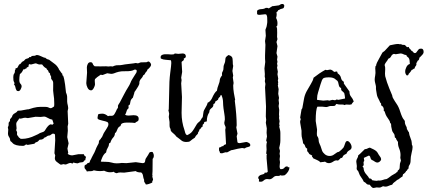

<svg xmlns="http://www.w3.org/2000/svg" viewBox="-20 -812 2151 966"><path d="M85.9 -255.9 117.2 -261.7Q125 -261.7 127.4 -263.2Q129.9 -264.6 148.4 -269.5Q167 -274.4 183.6 -274.4H207Q218.8 -274.4 224.6 -271Q230.5 -267.6 235.4 -267.6Q240.2 -267.6 252 -276.4Q252.9 -280.3 252.9 -284.2V-293Q252.9 -317.4 249.5 -336.4Q246.1 -355.5 247.6 -377.9Q249 -400.4 244.6 -405.8Q240.2 -411.1 238.3 -414.6Q236.3 -418 237.3 -421.9Q238.3 -425.8 234.9 -431.2Q231.4 -436.5 231.9 -439Q232.4 -441.4 231 -443.4Q229.5 -445.3 228 -445.8Q226.6 -446.3 225.1 -448.2Q223.6 -450.2 224.1 -451.2Q224.6 -452.1 223.1 -455.1Q221.7 -458 218.3 -460.4Q214.8 -462.9 213.9 -467.8Q201.2 -473.6 192.4 -487.3Q187.5 -488.3 182.1 -487.8Q176.8 -487.3 172.4 -488.8Q168 -490.2 165 -491.7Q162.1 -493.2 158.2 -493.2L135.7 -487.3Q134.8 -487.3 128.9 -489.3Q124 -488.3 124 -482.9Q124 -477.5 122.1 -474.6Q113.3 -474.6 113.3 -467.8Q108.4 -467.8 106.4 -464.8Q104.5 -461.9 98.6 -463.9Q94.7 -457 90.8 -450.2Q86.9 -443.4 80.1 -439.5Q77.1 -423.8 77.1 -410.2Q77.1 -396.5 83 -390.6Q88.9 -384.8 88.9 -378.4Q88.9 -372.1 84 -362.8Q79.1 -353.5 72.3 -353.5Q65.4 -353.5 63 -357.4Q60.5 -361.3 59.1 -366.2Q57.6 -371.1 56.6 -376.5Q55.7 -381.8 49.8 -387.7Q52.7 -387.7 52.7 -392.6Q52.7 -397.5 49.8 -401.4Q46.9 -405.3 46.9 -422.9Q46.9 -440.4 54.7 -445.3Q53.7 -445.3 53.7 -447.3L55.7 -456.1Q54.7 -456.1 54.7 -458L58.6 -463.9L57.6 -465.8Q58.6 -469.7 62 -469.2Q65.4 -468.8 67.4 -471.2Q69.3 -473.6 76.2 -487.3Q83 -489.3 85.4 -493.7Q87.9 -498 92.8 -502Q100.6 -504.9 103.5 -509.3Q106.4 -513.7 110.8 -515.6Q115.2 -517.6 120.6 -518.6Q126 -519.5 127.9 -525.4L130.9 -524.4Q135.7 -524.4 137.7 -527.8Q139.6 -531.2 148.9 -531.2Q158.2 -531.2 159.2 -533.2Q160.2 -535.2 167 -535.2Q173.8 -535.2 188 -528.3Q202.1 -521.5 205.1 -521.5H208Q214.8 -513.7 226.6 -511.7Q240.2 -501 253.4 -491.7Q266.6 -482.4 274.4 -467.8Q276.4 -465.8 275.9 -464.8Q275.4 -463.9 278.3 -460.4Q281.2 -457 284.2 -452.1Q287.1 -447.3 290 -443.8Q293 -440.4 293.5 -440.9Q293.9 -441.4 293.9 -433.6L294.9 -432.6L297.9 -430.7Q303.7 -416 307.6 -385.7Q311.5 -355.5 311.5 -351.1Q311.5 -346.7 313 -344.2Q314.5 -341.8 316.4 -334.5Q318.4 -327.1 317.9 -314Q317.4 -300.8 318.8 -292.5Q320.3 -284.2 321.8 -278.8Q323.2 -273.4 323.2 -267.6L320.3 -252.9L323.2 -189.5L320.3 -175.8L321.3 -154.3L318.4 -122.1L325.2 -90.8L319.3 -64.5L323.2 -43.9Q323.2 -40 320.3 -38.1Q330.1 -30.3 343.8 -30.3L374 -36.1H401.4Q403.3 -34.2 403.3 -32.2Q403.3 -30.3 405.8 -28.3Q408.2 -26.4 410.2 -25.4Q412.1 -24.4 412.1 -20.5Q412.1 -16.6 410.2 -14.2Q408.2 -11.7 410.2 -6.8Q404.3 -5.9 402.8 -2.4Q401.4 1 397.9 2.9Q394.5 4.9 387.7 4.9Q380.9 4.9 371.1 9.8Q367.2 8.8 361.3 8.8L349.6 5.9Q347.7 5.9 347.2 8.3Q346.7 10.7 343.8 10.7L335.9 7.8Q328.1 7.8 320.8 11.7Q313.5 15.6 309.6 15.6Q305.7 15.6 299.8 13.7L287.1 16.6Q284.2 16.6 279.3 12.7Q274.4 8.8 265.1 2Q255.9 -4.9 255.9 -16.6L257.8 -30.3L253.9 -41L257.8 -105.5L256.8 -132.8Q256.8 -139.6 246.1 -139.6Q243.2 -139.6 239.7 -136.7Q236.3 -133.8 232.9 -131.8Q229.5 -129.9 226.1 -129.9Q222.7 -129.9 218.8 -127.9Q214.8 -126 212.4 -123.5Q210 -121.1 204.1 -120.1Q196.3 -109.4 183.6 -109.4H180.7Q177.7 -108.4 175.8 -105.5Q173.8 -102.5 170.4 -100.1Q167 -97.7 161.6 -96.2Q156.2 -94.7 153.3 -88.9L120.1 -83Q115.2 -83 111.3 -85.9Q103.5 -78.1 95.7 -78.1Q56.6 -78.1 43.9 -91.8Q39.1 -97.7 32.2 -102.5L29.3 -116.2Q27.3 -121.1 24.9 -124Q22.5 -127 21 -132.8Q19.5 -138.7 20.5 -146Q21.5 -153.3 21.5 -160.2L19.5 -170.9L23.4 -181.6V-191.4Q23.4 -195.3 25.4 -197.3Q27.3 -199.2 29.3 -202.1Q31.2 -205.1 30.3 -208.5Q29.3 -211.9 35.2 -217.8Q41 -223.6 41 -226.1Q41 -228.5 44.4 -233.9Q47.9 -239.3 56.2 -243.2Q64.5 -247.1 69.3 -254.9Q78.1 -255.9 85.9 -255.9ZM235.4 -186.5 243.2 -184.6Q245.1 -184.6 246.6 -187Q248 -189.5 250 -189.5L243.2 -210Q231.4 -211.9 220.2 -218.8Q209 -225.6 202.1 -225.6L184.6 -223.6L159.2 -224.6L120.1 -217.8L107.4 -219.7Q99.6 -219.7 91.8 -216.8Q84 -213.9 76.2 -215.8Q74.2 -210 67.4 -202.1Q60.5 -194.3 62 -183.6Q63.5 -172.9 63.5 -166L61.5 -157.2Q61.5 -155.3 63 -153.3Q64.5 -151.4 65.4 -148.9Q66.4 -146.5 65.9 -143.6Q65.4 -140.6 65.4 -136.7Q65.4 -132.8 69.8 -127.9Q74.2 -123 76.2 -118.2L77.1 -119.1Q79.1 -119.1 80.6 -116.2Q82 -113.3 89.8 -113.3Q123 -113.3 158.2 -130.9L170.9 -136.7Q180.7 -143.6 191.9 -146.5Q203.1 -149.4 207 -157.2Q222.7 -183.6 234.4 -186.5Z M519.5 -443.4 496.1 -434.6Q491.2 -434.6 487.3 -436.5Q465.8 -422.9 458 -414.1Q456.1 -408.2 457 -401.4Q458 -394.5 458 -387.7Q458 -380.9 451.7 -369.1Q445.3 -357.4 438.5 -357.4Q426.8 -357.4 420.4 -370.6Q414.1 -383.8 414.1 -393.6L418 -446.3L417 -472.7Q417 -480.5 421.4 -489.7Q425.8 -499 435.1 -499Q444.3 -499 446.3 -491.7Q448.2 -484.4 456.1 -478.5Q470.7 -477.5 484.9 -478Q499 -478.5 513.7 -478.5L525.4 -477.5L537.1 -478.5L546.9 -477.5L556.6 -481.4Q565.4 -484.4 575.2 -483.9Q585 -483.4 596.7 -485.8Q608.4 -488.3 623 -489.7Q637.7 -491.2 652.3 -493.2L663.1 -495.1L673.8 -493.2Q675.8 -493.2 678.2 -494.6Q680.7 -496.1 686 -497.6Q691.4 -499 699.7 -498.5Q708 -498 717.8 -499L725.6 -502.9Q730.5 -502.9 735.4 -497.1Q740.2 -491.2 740.2 -485.8Q740.2 -480.5 733.4 -472.7Q726.6 -464.8 721.7 -461.9Q720.7 -455.1 715.8 -450.7Q710.9 -446.3 709 -440.9Q707 -435.5 700.2 -432.6Q698.2 -424.8 692.4 -418.9Q686.5 -413.1 683.6 -406.7Q680.7 -400.4 681.2 -396Q681.6 -391.6 680.2 -387.7Q678.7 -383.8 675.8 -378.4Q672.9 -373 668.9 -367.2Q665 -361.3 661.6 -356Q658.2 -350.6 656.2 -348.6V-345.7L648.4 -320.3Q646.5 -318.4 644.5 -316.9Q642.6 -315.4 639.6 -310.5Q636.7 -305.7 635.7 -297.9Q634.8 -290 631.8 -284.2L627 -282.2Q626 -279.3 626.5 -276.4Q627 -273.4 627 -271.5V-267.6Q619.1 -261.7 616.7 -252Q614.3 -242.2 609.4 -234.4Q616.2 -230.5 626 -230.5L652.3 -232.4Q677.7 -232.4 677.7 -214.8Q677.7 -204.1 671.9 -201.7Q666 -199.2 659.2 -193.4Q647.5 -195.3 620.1 -195.3Q592.8 -195.3 588.9 -185.5Q586.9 -181.6 585.9 -177.7Q576.2 -173.8 571.8 -164.1Q567.4 -154.3 565.4 -149.4Q563.5 -144.5 558.6 -142.6Q557.6 -128.9 550.8 -121.6Q543.9 -114.3 540 -106.4Q536.1 -98.6 535.2 -94.7Q534.2 -90.8 529.3 -91.8Q528.3 -78.1 522 -68.4Q515.6 -58.6 513.7 -44.9Q502 -37.1 494.6 -20Q487.3 -2.9 487.3 1Q490.2 2 509.8 2Q529.3 2 541.5 5.9Q553.7 9.8 566.4 9.8Q579.1 9.8 592.8 7.8L616.2 8.8L663.1 3.9L697.3 8.8Q709 8.8 710 -0.5Q710.9 -9.8 713.4 -14.2Q715.8 -18.6 718.8 -22.5Q721.7 -26.4 725.1 -32.2Q728.5 -38.1 731 -43Q733.4 -47.9 744.1 -47.9L748 -46.9Q753.9 -38.1 753.9 -28.3Q753.9 -18.6 748 -12.7Q747.1 7.8 747.6 28.3Q748 48.8 746.1 70.3Q748 70.3 748 72.3L746.1 76.2L750 89.8Q750 94.7 747.6 97.7Q745.1 100.6 746.1 106.4Q726.6 116.2 713.9 116.2Q710 108.4 707 105Q704.1 101.6 705.1 92.8Q701.2 85 699.7 73.2Q698.2 61.5 690.4 55.7Q669.9 55.7 663.1 48.8L604.5 56.6L585 55.7Q574.2 55.7 567.4 59.6Q558.6 58.6 550.8 51.8Q547.9 54.7 533.7 54.7Q519.5 54.7 503.9 46.9Q494.1 48.8 481 48.8Q467.8 48.8 452.1 44.9Q444.3 49.8 435.5 49.3Q426.8 48.8 417 50.8Q415 44.9 410.2 40Q405.3 35.2 405.3 31.2Q405.3 27.3 405.3 23.4Q405.3 19.5 409.7 17.6Q414.1 15.6 417 13.7L418.9 9.8Q422.9 7.8 426.3 7.3Q429.7 6.8 431.6 3.9Q431.6 -2 435.1 -6.8Q438.5 -11.7 440.9 -18.1Q443.4 -24.4 449.2 -34.2Q455.1 -43.9 458.5 -52.7Q461.9 -61.5 464.8 -68.4Q467.8 -75.2 470.7 -80.1Q473.6 -85 475.6 -88.9Q477.5 -92.8 477.5 -97.2Q477.5 -101.6 479 -104.5Q480.5 -107.4 482.9 -109.4Q485.4 -111.3 486.8 -112.8Q488.3 -114.3 487.8 -115.7Q487.3 -117.2 488.3 -118.2L492.2 -120.1Q495.1 -125 496.6 -129.9Q498 -134.8 502 -142.1Q505.9 -149.4 515.6 -163.6Q525.4 -177.7 525.4 -186.5Q525.4 -195.3 519.5 -198.2Q513.7 -201.2 495.6 -205.1Q477.5 -209 471.7 -213.9Q470.7 -216.8 470.7 -220.7L473.6 -236.3Q480.5 -240.2 494.6 -240.2Q508.8 -240.2 523.4 -227.5Q529.3 -230.5 537.1 -229.5Q544.9 -228.5 549.8 -231.4Q555.7 -235.4 562.5 -250Q568.4 -264.6 573.2 -269.5Q574.2 -272.5 573.7 -274.4Q573.2 -276.4 573.2 -279.3Q573.2 -282.2 583 -296.9Q593.8 -317.4 604.5 -337.9Q615.2 -358.4 624 -372.1Q632.8 -385.7 636.2 -395Q639.6 -404.3 644.5 -412.1L657.2 -432.6Q660.2 -438.5 664.1 -443.4Q668 -448.2 668 -455.1Q668 -461.9 659.2 -461.9Q655.3 -461.9 651.9 -459.5Q648.4 -457 637.2 -455.1Q626 -453.1 607.9 -453.6Q589.8 -454.1 576.7 -450.7Q563.5 -447.3 555.7 -443.8Q547.9 -440.4 539.1 -440.4Z M1175.8 -63.5 1151.4 -57.6Q1143.6 -57.6 1136.2 -52.7Q1128.9 -47.9 1125 -46.4Q1121.1 -44.9 1118.7 -45.4Q1116.2 -45.9 1114.3 -45.9L1098.6 -41H1092.8L1089.8 -42Q1085.9 -40 1086.4 -43Q1086.9 -45.9 1085.4 -48.8Q1084 -51.8 1083 -52.7Q1082 -53.7 1082 -58.6V-69.3Q1088.9 -70.3 1092.8 -73.7Q1096.7 -77.1 1104.5 -77.1Q1104.5 -83 1109.9 -83.5Q1115.2 -84 1117.2 -87.9L1113.3 -159.2L1115.2 -168.9Q1115.2 -174.8 1111.8 -180.7Q1108.4 -186.5 1108.4 -194.3L1111.3 -210.9Q1111.3 -224.6 1108.9 -237.8Q1106.4 -251 1104.5 -266.6Q1102.5 -282.2 1102.1 -299.8Q1101.6 -317.4 1093.8 -334H1091.8Q1089.8 -334 1088.9 -330.1Q1087.9 -326.2 1085.9 -324.2Q1078.1 -319.3 1077.1 -310.5Q1073.2 -308.6 1070.3 -305.7Q1067.4 -302.7 1062.5 -300.8V-298.8Q1063.5 -293.9 1060.1 -292Q1056.6 -290 1053.7 -288.1V-286.1Q1053.7 -275.4 1046.4 -270Q1039.1 -264.6 1036.1 -259.8Q1033.2 -254.9 1033.7 -252.4Q1034.2 -250 1033.2 -247.6Q1032.2 -245.1 1031.2 -244.1Q1020.5 -227.5 1020.5 -201.2L1007.8 -198.2Q1007.8 -190.4 1002.9 -187.5Q998 -184.6 1000 -175.8Q994.1 -173.8 991.2 -168Q988.3 -162.1 982.4 -159.2V-156.2Q982.4 -151.4 979.5 -149.9Q976.6 -148.4 976.6 -143.6Q976.6 -138.7 970.7 -133.8Q964.8 -128.9 963.4 -125Q961.9 -121.1 960 -119.1L948.2 -111.3Q940.4 -105.5 936 -101.6Q931.6 -97.7 917.5 -97.7Q903.3 -97.7 894.5 -104Q885.7 -110.4 880.4 -115.2Q875 -120.1 867.2 -125Q862.3 -132.8 852.5 -140.6Q842.8 -148.4 840.3 -152.8Q837.9 -157.2 838.4 -160.2Q838.9 -163.1 835.9 -167Q833 -170.9 833 -182.6V-198.2Q829.1 -221.7 829.1 -223.6L831.1 -240.2L827.1 -258.8L829.1 -260.7L831.1 -347.7Q831.1 -404.3 836.4 -444.8Q841.8 -485.4 841.8 -494.6Q841.8 -503.9 839.8 -508.8Q827.1 -510.7 814 -511.2Q800.8 -511.7 789.1 -517.6Q788.1 -519.5 788.1 -524.4Q788.1 -541 824.2 -539.1Q833 -538.1 837.9 -538.1H846.7Q850.6 -538.1 855.5 -539.1L859.4 -543L877 -541L898.4 -543Q915 -543 915 -528.3Q915 -520.5 904.3 -517.6Q905.3 -516.6 905.3 -512.7Q905.3 -508.8 899.4 -505.4Q893.6 -502 893.6 -499L896.5 -450.2L891.6 -420.9L893.6 -409.2L891.6 -392.6L895.5 -324.2L893.6 -244.1Q893.6 -198.2 908.2 -157.2Q910.2 -150.4 912.1 -143.1Q914.1 -135.7 920.9 -131.8Q939.5 -139.6 948.2 -151.9Q957 -164.1 961.4 -172.4Q965.8 -180.7 970.2 -187Q974.6 -193.4 978 -195.8Q981.4 -198.2 985.4 -202.1Q989.3 -206.1 992.2 -211.9Q995.1 -217.8 1000 -222.7Q1002 -232.4 1002.9 -242.7Q1003.9 -252.9 1006.8 -257.8Q1024.4 -287.1 1024.4 -294.9Q1038.1 -300.8 1045.9 -316.4Q1059.6 -347.7 1071.3 -355.5Q1073.2 -370.1 1079.6 -385.7Q1085.9 -401.4 1085.9 -409.7Q1085.9 -418 1097.7 -433.6Q1096.7 -434.6 1096.7 -440.9Q1096.7 -447.3 1100.6 -453.1Q1104.5 -459 1104.5 -470.2Q1104.5 -481.4 1106.9 -485.8Q1109.4 -490.2 1111.3 -497.1Q1113.3 -503.9 1113.3 -508.8Q1113.3 -513.7 1114.3 -517.6Q1114.3 -525.4 1129.9 -535.2Q1148.4 -530.3 1149.9 -517.1Q1151.4 -503.9 1151.4 -489.3L1153.3 -480.5L1149.4 -455.1L1153.3 -431.6L1151.4 -421.9L1155.3 -394.5L1153.3 -381.8Q1153.3 -365.2 1156.7 -343.8Q1160.2 -322.3 1161.6 -317.9Q1163.1 -313.5 1163.1 -310.5Q1163.1 -307.6 1161.1 -306.6Q1170.9 -230.5 1170.9 -181.6L1168.9 -170.9L1174.8 -139.6L1170.9 -126L1174.8 -95.7Q1178.7 -91.8 1185.5 -91.8L1218.8 -97.7Q1223.6 -97.7 1231.4 -93.3Q1239.3 -88.9 1239.3 -82Q1239.3 -75.2 1230.5 -73.2Q1221.7 -71.3 1218.3 -69.8Q1214.8 -68.4 1213.4 -66.9Q1211.9 -65.4 1210 -65.4L1198.2 -67.4Z M1327.1 51.8 1321.3 -14.6V-32.2L1323.2 -34.2L1319.3 -40L1321.3 -58.6L1320.3 -79.1Q1320.3 -88.9 1323.2 -97.7Q1319.3 -101.6 1319.3 -105.5L1323.2 -125L1321.3 -143.6L1322.3 -166L1317.4 -194.3L1319.3 -209L1317.4 -225.6L1318.4 -276.4L1313.5 -372.1L1315.4 -389.6L1312.5 -403.3Q1312.5 -408.2 1313.5 -411.6Q1314.5 -415 1313.5 -419.9Q1311.5 -424.8 1312 -429.2Q1312.5 -433.6 1312.5 -439.5L1310.5 -467.8L1314.5 -500Q1313.5 -507.8 1313.5 -516.6V-533.2L1315.4 -586.9L1313.5 -605.5L1317.4 -631.8L1315.4 -662.1Q1315.4 -664.1 1318.4 -670.4Q1321.3 -676.8 1321.8 -681.2Q1322.3 -685.5 1323.7 -692.4Q1325.2 -699.2 1324.7 -708.5Q1324.2 -717.8 1324.2 -725.1Q1324.2 -732.4 1319.3 -739.3L1313.5 -740.2L1286.1 -737.3Q1273.4 -737.3 1273.4 -743.2V-757.8Q1280.3 -765.6 1294.4 -766.1Q1308.6 -766.6 1317.4 -772.5H1323.2Q1329.1 -772.5 1332 -769.5L1350.6 -781.2H1354.5L1383.8 -785.2Q1387.7 -787.1 1391.1 -789.6Q1394.5 -792 1400.9 -792Q1407.2 -792 1410.2 -785.2Q1410.2 -771.5 1402.8 -769.5Q1395.5 -767.6 1391.1 -766.1Q1386.7 -764.6 1384.8 -762.2Q1382.8 -759.8 1379.9 -761.7Q1377.9 -753.9 1371.1 -751Q1372.1 -747.1 1372.1 -739.3Q1372.1 -731.4 1369.1 -721.7Q1376 -709 1376 -695.3Q1376 -681.6 1373.5 -681.6Q1371.1 -681.6 1371.1 -678.7L1374 -668Q1375 -657.2 1374.5 -647Q1374 -636.7 1374 -626L1376 -615.2L1371.1 -600.6L1376 -580.1L1371.1 -544.9L1376 -527.3L1374 -511.7L1376 -501L1374 -491.2L1376 -482.4L1374 -471.7L1377.9 -451.2L1376 -438.5L1379.9 -416L1377.9 -407.2L1379.9 -397.5L1377.9 -392.6L1379.9 -389.6L1377.9 -381.8L1381.8 -363.3L1379.9 -339.8L1383.8 -319.3L1381.8 -308.6L1383.8 -292L1381.8 -278.3L1384.8 -258.8L1383.8 -236.3L1384.8 -225.6L1383.8 -218.8L1386.7 -202.1L1384.8 -188.5L1386.7 -179.7L1384.8 -174.8L1388.7 -159.2Q1390.6 -151.4 1390.6 -142.6V-105.5Q1390.6 -95.7 1388.7 -85.9L1384.8 -67.4L1388.7 -52.7L1386.7 -38.1L1388.7 -27.3L1386.7 -10.7L1388.7 3.9L1386.7 25.4Q1386.7 34.2 1390.6 39.1H1394.5Q1405.3 39.1 1411.1 31.7Q1417 24.4 1424.8 25.4H1427.7V29.3H1432.6Q1435.5 29.3 1436.5 31.2Q1434.6 51.8 1413.1 69.3Q1405.3 71.3 1399.4 71.3Q1393.6 71.3 1390.6 69.3Q1385.7 74.2 1374.5 73.2Q1363.3 72.3 1356 79.6Q1348.6 86.9 1342.3 88.9Q1335.9 90.8 1329.6 89.4Q1323.2 87.9 1316.9 89.8Q1310.5 91.8 1305.2 97.2Q1299.8 102.5 1292 102.5L1287.1 101.6Q1282.2 103.5 1282.7 99.1Q1283.2 94.7 1283.2 91.8V89.8Q1279.3 88.9 1279.3 81.1V79.1Q1285.2 69.3 1295.9 66.9Q1306.6 64.5 1310.5 61.5V59.6Q1310.5 55.7 1316.9 56.6Q1323.2 57.6 1327.1 51.8Z M1710 -391.6 1738.3 -351.6V-349.6Q1738.3 -335 1746.6 -325.2Q1754.9 -315.4 1759.8 -301.8Q1756.8 -297.9 1753.9 -294.9Q1751 -292 1749 -287.1Q1742.2 -285.2 1739.3 -285.2L1723.6 -286.1Q1717.8 -286.1 1713.9 -283.2Q1709 -286.1 1702.1 -286.1H1690.4Q1680.7 -286.1 1673.8 -289.1Q1669.9 -288.1 1668 -283.2Q1666 -278.3 1654.3 -278.8Q1642.6 -279.3 1637.2 -277.8Q1631.8 -276.4 1628.9 -274.9Q1626 -273.4 1620.1 -273.4L1600.6 -275.4H1577.1Q1568.4 -261.7 1568.4 -203.1L1575.2 -160.2L1574.2 -139.6Q1574.2 -128.9 1576.2 -127Q1583 -118.2 1583 -107.9Q1583 -97.7 1588.4 -86.9Q1593.8 -76.2 1595.2 -69.8Q1596.7 -63.5 1600.6 -53.7Q1604.5 -43.9 1614.7 -35.6Q1625 -27.3 1638.2 -27.3Q1651.4 -27.3 1660.6 -34.7Q1669.9 -42 1675.3 -44.9Q1680.7 -47.9 1681.6 -47.4Q1682.6 -46.9 1686 -48.8Q1689.5 -50.8 1697.8 -58.6Q1706.1 -66.4 1708 -69.3Q1710 -72.3 1711.9 -77.6Q1713.9 -83 1717.3 -92.8Q1720.7 -102.5 1727.5 -102.5Q1734.4 -102.5 1741.7 -92.3Q1749 -82 1749 -71.8Q1749 -61.5 1737.8 -55.7Q1726.6 -49.8 1723.6 -39.1Q1708 -32.2 1705.6 -25.9Q1703.1 -19.5 1700.7 -18.1Q1698.2 -16.6 1697.3 -17.1Q1696.3 -17.6 1694.3 -17.6Q1692.4 -17.6 1692.4 -13.7Q1686.5 -9.8 1680.7 -3.9Q1668.9 -7.8 1657.2 0.5Q1645.5 8.8 1634.8 8.8Q1624 8.8 1615.2 1Q1610.4 2.9 1604.5 2.9Q1598.6 2.9 1592.8 4.9Q1585 -2.9 1575.2 -6.8Q1565.4 -10.7 1555.7 -15.6Q1553.7 -21.5 1551.3 -22Q1548.8 -22.5 1550.8 -29.3Q1546.9 -31.2 1543.5 -33.2Q1540 -35.2 1536.1 -37.1Q1533.2 -43.9 1525.4 -51.8V-64.5Q1517.6 -67.4 1515.1 -76.7Q1512.7 -85.9 1504.9 -90.8Q1503.9 -102.5 1500.5 -113.8Q1497.1 -125 1497.1 -136.7V-154.3L1490.2 -195.3V-203.1L1493.2 -211.9L1490.2 -220.7L1497.1 -261.7L1501 -267.6Q1505.9 -293 1509.3 -313.5Q1512.7 -334 1522.9 -353Q1533.2 -372.1 1543.9 -389.2Q1554.7 -406.2 1557.6 -420.9Q1586.9 -444.3 1617.2 -460.9Q1622.1 -459 1625 -459L1640.6 -461.9Q1649.4 -461.9 1661.1 -450.2L1671.9 -452.1H1675.8Q1677.7 -449.2 1678.2 -445.3Q1678.7 -441.4 1682.6 -440.4Q1693.4 -431.6 1695.8 -419.4Q1698.2 -407.2 1710 -400.4ZM1682.6 -309.6 1715.8 -316.4V-320.3Q1715.8 -326.2 1714.4 -332Q1712.9 -337.9 1711.9 -343.8Q1706.1 -350.6 1700.7 -354.5Q1695.3 -358.4 1696.3 -369.1Q1687.5 -372.1 1685.1 -381.8Q1682.6 -391.6 1680.7 -400.4Q1678.7 -400.4 1678.7 -404.3Q1671.9 -409.2 1668.9 -412.1Q1658.2 -422.9 1635.3 -422.9Q1612.3 -422.9 1606 -417.5Q1599.6 -412.1 1592.8 -388.2Q1585.9 -364.3 1580.6 -348.1Q1575.2 -332 1575.2 -315.4V-309.6L1606.4 -305.7L1628.9 -307.6L1636.7 -305.7L1652.3 -309.6L1666 -307.6L1673.8 -311.5Z M2098.6 -567.4Q2111.3 -567.4 2111.3 -550.8Q2111.3 -543 2104 -535.6Q2096.7 -528.3 2093.8 -524.9Q2090.8 -521.5 2089.8 -521.5Q2089.8 -508.8 2079.1 -504.9L2080.1 -502.9Q2080.1 -499 2074.2 -495.1Q2075.2 -494.1 2075.2 -488.8Q2075.2 -483.4 2070.8 -479Q2066.4 -474.6 2066.4 -467.8Q2061.5 -466.8 2058.6 -463.9Q2055.7 -460.9 2050.8 -460Q2048.8 -455.1 2045.9 -451.7Q2043 -448.2 2040 -444.3Q2036.1 -442.4 2035.2 -437.5Q2034.2 -432.6 2028.3 -432.6H2026.4Q2018.6 -440.4 2018.6 -451.7Q2018.6 -462.9 2024.9 -475.1Q2031.2 -487.3 2042 -490.2Q2041 -497.1 2041 -503.4Q2041 -509.8 2038.6 -516.1Q2036.1 -522.5 2030.8 -525.4Q2025.4 -528.3 2024.4 -535.2Q2016.6 -535.2 2009.8 -539.1Q2002.9 -543 1995.1 -543L1970.7 -539.1Q1967.8 -539.1 1961.9 -541Q1952.1 -538.1 1947.8 -528.8Q1943.4 -519.5 1933.6 -516.6Q1929.7 -507.8 1923.8 -501Q1918 -494.1 1915 -485.4Q1918.9 -473.6 1918 -462.9Q1917 -452.1 1917 -441.4L1918 -428.7Q1925.8 -398.4 1939 -366.2Q1952.1 -334 1953.1 -332.5Q1954.1 -331.1 1954.1 -327.6Q1954.1 -324.2 1958 -317.4Q1961.9 -310.5 1966.3 -303.2Q1970.7 -295.9 1975.6 -289.1Q1980.5 -282.2 1984.9 -272.9Q1989.3 -263.7 1994.1 -248.5Q1999 -233.4 2003.4 -224.1Q2007.8 -214.8 2010.3 -212.4Q2012.7 -210 2015.1 -206.1Q2017.6 -202.1 2017.1 -198.2Q2016.6 -194.3 2018.6 -188Q2020.5 -181.6 2023.9 -176.3Q2027.3 -170.9 2027.3 -162.1Q2030.3 -159.2 2031.7 -154.8Q2033.2 -150.4 2037.1 -147.5Q2039.1 -131.8 2045.4 -117.2Q2051.8 -102.5 2051.8 -92.3Q2051.8 -82 2053.7 -81.1Q2055.7 -80.1 2055.7 -70.8Q2055.7 -61.5 2050.8 -42Q2045.9 -22.5 2045.9 -6.3Q2045.9 9.8 2040 18.1Q2034.2 26.4 2036.1 35.2Q2031.2 37.1 2029.3 42.5Q2027.3 47.9 2021.5 49.8Q2022.5 50.8 2022.5 51.8Q2022.5 52.7 2016.1 58.6Q2009.8 64.5 2007.8 64.5Q2004.9 73.2 2004.9 76.2Q1997.1 80.1 1991.2 85.4Q1985.4 90.8 1977.5 93.8Q1971.7 99.6 1964.4 104.5Q1957 109.4 1953.1 117.2Q1944.3 119.1 1935.5 123Q1926.8 127 1920.4 127Q1914.1 127 1908.2 125Q1903.3 126 1898.9 128.9Q1894.5 131.8 1887.7 131.8L1875 130.9L1859.4 133.8Q1853.5 133.8 1848.6 127.9Q1843.8 122.1 1839.8 117.2H1836.9Q1827.1 117.2 1822.8 111.3Q1818.4 105.5 1810.5 102.5Q1804.7 89.8 1796.9 79.6Q1789.1 69.3 1786.1 59.1Q1783.2 48.8 1778.8 45.4Q1774.4 42 1774.4 36.1L1775.4 23.4L1772.5 1Q1772.5 -7.8 1777.3 -15.1Q1782.2 -22.5 1782.2 -30.3Q1784.2 -30.3 1815.4 -61.5Q1823.2 -61.5 1828.1 -64.5Q1833 -67.4 1840.8 -69.3L1859.4 -60.5Q1875 -52.7 1880.4 -42.5Q1885.7 -32.2 1891.6 -24.9Q1897.5 -17.6 1897.5 -11.2Q1897.5 -4.9 1891.1 0.5Q1884.8 5.9 1878.4 5.9Q1872.1 5.9 1864.7 0.5Q1857.4 -4.9 1849.6 -7.8Q1844.7 -12.7 1843.3 -20Q1841.8 -27.3 1835.9 -29.3L1810.5 -17.6L1812.5 -3.9V-2Q1807.6 2 1809.6 11.7Q1811.5 21.5 1803.7 25.4Q1809.6 30.3 1809.6 36.1Q1809.6 42 1813 50.3Q1816.4 58.6 1824.7 67.4Q1833 76.2 1837.9 85.9H1839.8Q1848.6 85.9 1852.5 94.7Q1867.2 97.7 1874 97.7H1878.9L1880.9 95.7L1886.7 96.7Q1897.5 96.7 1906.2 93.3Q1915 89.8 1924.8 88.9Q1932.6 85 1938.5 80.1Q1944.3 75.2 1950.2 71.3Q1956.1 67.4 1961.9 64.5Q1967.8 61.5 1973.6 57.6L1975.6 53.7H1979.5Q1980.5 51.8 1980 50.8Q1979.5 49.8 1981 47.4Q1982.4 44.9 1985.4 43Q1988.3 41 1989.7 37.1Q1991.2 33.2 1991.2 24.9Q1991.2 16.6 1992.2 11.7Q1993.2 6.8 1995.1 2.4Q1997.1 -2 1997.1 -4.9L1994.1 -17.6L1995.1 -32.2Q1995.1 -48.8 1988.3 -64.9Q1981.4 -81.1 1982.4 -97.7Q1978.5 -103.5 1974.6 -109.4L1971.7 -117.2L1966.8 -120.1L1964.8 -133.8Q1962.9 -138.7 1958 -145Q1953.1 -151.4 1952.1 -158.2Q1951.2 -165 1949.7 -169.4Q1948.2 -173.8 1948.2 -179.7Q1948.2 -185.5 1947.3 -189.5Q1945.3 -193.4 1943.8 -191.9Q1942.4 -190.4 1942.4 -197.3V-198.2Q1939.5 -206.1 1931.6 -216.8Q1923.8 -227.5 1920.4 -235.8Q1917 -244.1 1916 -248.5Q1915 -252.9 1910.2 -255.9Q1911.1 -256.8 1911.1 -259.8Q1911.1 -275.4 1897.5 -282.2V-289.1Q1897.5 -293 1896 -293Q1894.5 -293 1893.6 -294.9L1887.7 -307.6Q1877.9 -324.2 1876 -336.4Q1874 -348.6 1872.6 -356.9Q1871.1 -365.2 1871.6 -370.6Q1872.1 -376 1870.6 -382.3Q1869.1 -388.7 1867.2 -396.5Q1865.2 -404.3 1865.2 -411.6Q1865.2 -418.9 1867.7 -432.1Q1870.1 -445.3 1868.7 -456.5Q1867.2 -467.8 1869.1 -478.5L1873 -483.4V-487.3Q1873 -491.2 1888.2 -518.6Q1903.3 -545.9 1904.3 -547.9Q1906.2 -549.8 1909.7 -551.8Q1913.1 -553.7 1915 -555.7L1941.4 -584Q1952.1 -585.9 1962.9 -588.4Q1973.6 -590.8 1984.4 -590.8L1994.1 -588.9Q1996.1 -588.9 1996.1 -590.3Q1996.1 -591.8 1998 -590.8L2000 -587.9Q2003.9 -585.9 2008.8 -586.4Q2013.7 -586.9 2017.1 -585Q2020.5 -583 2023.9 -578.6Q2027.3 -574.2 2029.3 -574.7Q2031.2 -575.2 2032.2 -575.2Q2033.2 -575.2 2035.2 -576.2L2037.1 -574.2Q2038.1 -569.3 2041 -567.4Q2043.9 -565.4 2047.9 -560.5V-556.6L2051.8 -557.6Q2061.5 -544.9 2066.9 -544.9Q2072.3 -544.9 2074.7 -548.3Q2077.1 -551.8 2080.1 -555.7Q2083 -559.6 2086.4 -563.5Q2089.8 -567.4 2098.6 -567.4Z"/></svg>

Font: Mountains of Christmas
Style: Regular
Weight: 400
Designer: Crystal Kluge
Foundry: Font Diner, Inc DBA Tart Workshop
Version: Version 1.003